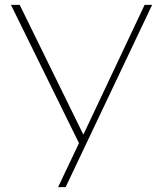

<svg xmlns="http://www.w3.org/2000/svg" viewBox="-20 -770 671 790"><path d="M606 -750 250 0H219L305 -181L25 -750H61L323 -216L575 -750Z"/></svg>

Font: Poiret One
Style: Regular
Weight: 400
Designer: Denis Masharov
Foundry: Denis Masharov
Version: Version 1.001